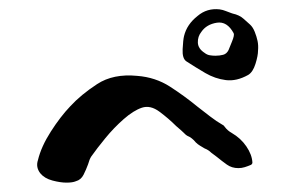

<svg xmlns="http://www.w3.org/2000/svg" viewBox="-20 -522 619 410"><path d="M531 -414Q531 -403 525.5 -385.5Q520 -368 510 -362Q485 -348 462 -351Q439 -354 418.5 -366Q398 -378 378 -391Q369 -397 370 -417Q371 -437 373 -445Q379 -470 402 -488Q422 -505 449 -502Q456 -501 462 -498.5Q468 -496 474 -494L477 -493Q491 -490 500 -482Q508 -475 514 -469.5Q520 -464 524 -454Q528 -444 530 -434.5Q532 -425 531 -414ZM479 -451Q465 -477 443 -473.5Q421 -470 410 -454Q402 -444 402.5 -431Q403 -418 417 -409Q422 -405 428 -404Q434 -403 440 -403Q449 -403 456.5 -405Q464 -407 468 -415Q470 -420 475.5 -433.5Q481 -447 479 -451ZM519 -175Q519 -172 516 -170Q509 -167 502.5 -165Q496 -163 489 -163Q475 -163 464.5 -170.5Q454 -178 443 -187Q440 -189 437 -191.5Q434 -194 431 -196Q425 -202 417 -205Q412 -208 407 -211Q402 -214 398 -218Q394 -223 389.5 -226.5Q385 -230 380 -232Q379 -233 378.5 -233Q378 -233 377 -234Q373 -238 367.5 -243Q362 -248 356 -253Q340 -269 320.5 -283.5Q301 -298 283 -292Q265 -286 244 -267.5Q223 -249 205 -227Q187 -205 175 -188Q171 -182 168 -171Q164 -160 158.5 -149Q153 -138 142 -135Q135 -132 122 -132Q109 -132 92 -136.5Q75 -141 66 -152Q56 -165 61 -180Q68 -209 88.5 -241Q109 -273 130 -295Q153 -320 187.5 -342.5Q222 -365 273 -360Q312 -357 343 -337Q374 -317 402 -294Q415 -284 428.5 -273.5Q442 -263 456 -255Q458 -254 458.5 -253Q459 -252 460 -251Q466 -243 475 -238Q494 -227 506 -209.5Q518 -192 519 -175Z"/></svg>

Font: Slackside One
Style: Regular
Weight: 400
Version: Version 1.000